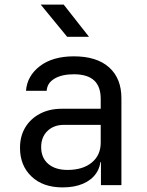

<svg xmlns="http://www.w3.org/2000/svg" viewBox="-20 -805 640 835"><path d="M252 10Q167 10 117 -37.5Q67 -85 67 -162Q67 -213 90 -251Q113 -289 154 -310.5Q195 -332 248 -332H418V-375Q418 -429 389 -455.5Q360 -482 301 -482Q249 -482 217 -463Q185 -444 183 -410H93Q98 -475 153.5 -517.5Q209 -560 301 -560Q401 -560 454.5 -512Q508 -464 508 -378V0H419V-100H404L418 -120Q418 -80 398 -51Q378 -22 341 -6Q304 10 252 10ZM274 -66Q340 -66 379 -98Q418 -130 418 -185V-262H258Q214 -262 186.5 -235.5Q159 -209 159 -165Q159 -119 189.5 -92.5Q220 -66 274 -66ZM272 -645 157 -785H257L367 -645Z"/></svg>

Font: JetBrains Mono
Style: Regular
Weight: 400
Monospace: yes
Designer: Philipp Nurullin, Konstantin Bulenkov
Foundry: JetBrains
Version: Version 2.305